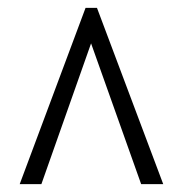

<svg xmlns="http://www.w3.org/2000/svg" viewBox="-20 -734 465 487"><path d="M30 -267 197 -714H226L394 -267H338L211 -624L85 -267Z"/></svg>

Font: Noto Serif ExtraCondensed
Style: Regular
Weight: 400
Width: 2
Designer: Monotype Design Team
Foundry: Monotype Imaging Inc.
Version: Version 2.015